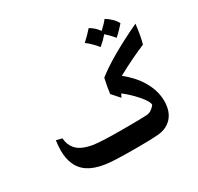

<svg xmlns="http://www.w3.org/2000/svg" viewBox="-152 -883 1101 1070"><g transform="rotate(-30 398.5 -348.0)"><path d="M105 -245Q108 -203 132 -175Q162 -139 239 -127Q295 -120 415 -120H454Q530 -120 570 -122Q592 -122 608 -133.5Q624 -145 632 -157Q632 -179 594.5 -222Q557 -265 514 -298L503 -276L459 -326Q464 -368 476 -421Q574 -499 777 -595Q769 -524 755 -473Q662 -434 566 -381Q627 -332 658 -281Q701 -212 701 -142Q701 -74 664.5 -35.5Q628 3 564 5Q529 8 462 8H412Q286 8 237 0Q173 -10 134 -36Q95 -62 78 -105Q63 -141 63 -191Q63 -216 68 -254ZM706 -639Q698 -629 680.5 -611Q663 -593 647 -579Q624 -607 597 -631Q573 -603 544 -579Q514 -616 479 -643Q494 -657 511 -674Q528 -691 539 -704Q571 -686 594 -654Q628 -686 641 -704Q662 -692 680 -674Q698 -656 706 -639Z"/></g></svg>

Font: Mirza SemiBold
Style: Regular
Weight: 600
Designer: Arabic design by Kourosh Beigpour, Latin design by Eduardo Tunni, engineering by Lasse Fister
Version: Version 1.0010g